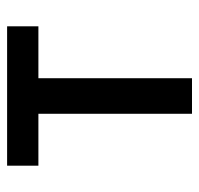

<svg xmlns="http://www.w3.org/2000/svg" viewBox="-30 -530 560 540"><g transform="rotate(-90 250.0 -260.0)"><path d="M200 0V-432H54V-520H446V-432H300V0Z"/></g></svg>

Font: Iosevka Curly Semibold
Style: Regular
Weight: 600
Monospace: yes
Designer: Belleve Invis
Foundry: Belleve Invis
Version: Version 22.1.2; ttfautohint (v1.8.4)